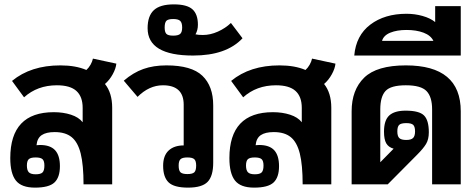

<svg xmlns="http://www.w3.org/2000/svg" viewBox="-20 -843 2174 878"><path d="M27 -120Q27 -330 226 -330Q269 -330 304.5 -318.5Q340 -307 358 -284V-350Q358 -401 329.5 -427Q301 -453 240 -453Q151 -453 90 -398L35 -473Q121 -544 256 -544Q326 -544 375 -523Q386 -533 394 -547Q402 -561 405 -575L512 -552Q510 -530 495.5 -503.5Q481 -477 460 -459Q493 -418 493 -350V0H362Q362 -89 349 -141Q336 -193 307.5 -216Q279 -239 230 -239Q191 -239 170.5 -225Q150 -211 147 -179L163 -180Q210 -180 232 -156Q254 -132 254 -83Q254 -32 229 -8.5Q204 15 140 15Q78 15 52.5 -17.5Q27 -50 27 -120ZM183 -86Q183 -107 174.5 -115Q166 -123 143 -123Q120 -123 111.5 -115Q103 -107 103 -86Q103 -64 112 -55Q121 -46 143 -46Q166 -46 174.5 -54.5Q183 -63 183 -86Z M726 -85Q726 -131 751 -154.5Q776 -178 820 -178V-364Q820 -453 725 -453Q662 -453 609 -400L546 -474Q589 -511 635.5 -527.5Q682 -544 741 -544Q856 -544 905.5 -496.5Q955 -449 955 -361V-99Q955 -38 929.5 -11.5Q904 15 840 15Q776 15 751 -9Q726 -33 726 -85ZM877 -86Q877 -107 868.5 -115Q860 -123 837 -123Q814 -123 805.5 -115Q797 -107 797 -86Q797 -63 805.5 -55Q814 -47 837 -47Q860 -47 868.5 -55Q877 -63 877 -86Z M655 -714Q655 -770 683.5 -796.5Q712 -823 775 -823Q835 -823 860 -800.5Q885 -778 885 -730Q885 -705 874 -686Q886 -683 908 -683Q942 -683 976.5 -698.5Q1011 -714 1036 -738L1089 -668Q1015 -589 863 -589Q655 -589 655 -714ZM813 -717Q813 -739 804 -747.5Q795 -756 772 -756Q749 -756 741 -748Q733 -740 733 -717Q733 -696 741 -688Q749 -680 772 -680Q795 -680 804 -688Q813 -696 813 -717Z M1029 -120Q1029 -330 1228 -330Q1271 -330 1306.5 -318.5Q1342 -307 1360 -284V-350Q1360 -401 1331.5 -427Q1303 -453 1242 -453Q1153 -453 1092 -398L1037 -473Q1123 -544 1258 -544Q1328 -544 1377 -523Q1388 -533 1396 -547Q1404 -561 1407 -575L1514 -552Q1512 -530 1497.5 -503.5Q1483 -477 1462 -459Q1495 -418 1495 -350V0H1364Q1364 -89 1351 -141Q1338 -193 1309.5 -216Q1281 -239 1232 -239Q1193 -239 1172.5 -225Q1152 -211 1149 -179L1165 -180Q1212 -180 1234 -156Q1256 -132 1256 -83Q1256 -32 1231 -8.5Q1206 15 1142 15Q1080 15 1054.5 -17.5Q1029 -50 1029 -120ZM1185 -86Q1185 -107 1176.5 -115Q1168 -123 1145 -123Q1122 -123 1113.5 -115Q1105 -107 1105 -86Q1105 -64 1114 -55Q1123 -46 1145 -46Q1168 -46 1176.5 -54.5Q1185 -63 1185 -86Z M1588 -334Q1588 -432 1645.5 -488Q1703 -544 1836 -544Q2087 -544 2087 -334V0H1956V-343Q1956 -400 1930.5 -426.5Q1905 -453 1836 -453Q1767 -453 1743 -427Q1719 -401 1719 -343V-101L1780 -163Q1756 -170 1746 -188Q1736 -206 1736 -241Q1736 -293 1760 -315Q1784 -337 1835 -337Q1897 -337 1919 -315Q1941 -293 1941 -238Q1941 -206 1928.5 -185Q1916 -164 1888 -136L1753 0H1588ZM1878 -242Q1878 -264 1869.5 -272Q1861 -280 1838 -280Q1814 -280 1805.5 -272Q1797 -264 1797 -242Q1797 -220 1806 -211.5Q1815 -203 1838 -203Q1860 -203 1869 -212Q1878 -221 1878 -242Z M1839 -780Q1877 -780 1912.5 -770Q1948 -760 1970 -742V-815H2087V-589H1600Q1608 -681 1673.5 -730.5Q1739 -780 1839 -780ZM1962 -656Q1950 -681 1917 -693.5Q1884 -706 1839 -706Q1795 -706 1764.5 -693.5Q1734 -681 1727 -656Z"/></svg>

Font: Pridi Medium
Style: Regular
Weight: 500
Designer: Katatrad Team
Foundry: CadsonDemak
Version: Version 1.001